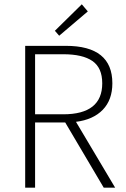

<svg xmlns="http://www.w3.org/2000/svg" viewBox="-20 -872 584 892"><path d="M97 0V-659H286Q502 -659 502 -485Q502 -408 457.5 -362Q413 -316 333 -306L515 0H462L283 -303H143V0ZM143 -341H274Q455 -341 455 -485Q455 -557 409.5 -588.5Q364 -620 274 -620H143ZM255 -706 235 -729 360 -852 388 -819Z"/></svg>

Font: Toshiba Sans Light
Style: Regular
Weight: 300
Designer: Paul D. Hunt
Foundry: Toshiba Corporation
Version: Version 2.020;PS 2.0;hotconv 1.0.86;makeotf.lib2.5.63406